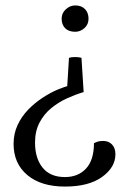

<svg xmlns="http://www.w3.org/2000/svg" viewBox="-20 -504 475 707"><path d="M257 -294Q270 -294 280 -291L288 -165Q258 -156 227 -142Q196 -128 169 -106Q142 -84 125.5 -52.5Q109 -21 109 21Q109 79 137 113.5Q165 148 219 148Q268 148 297 116.5Q326 85 326 23Q332 20 339.5 17.5Q347 15 360 15Q380 15 392.5 28Q405 41 405 64Q405 112 356 147.5Q307 183 219 183Q131 183 80.5 140.5Q30 98 30 26Q30 -12 45 -44Q60 -76 84.5 -101Q109 -126 137.5 -144.5Q166 -163 192 -174Q218 -185 237 -189L227 -177L234 -291Q243 -294 257 -294ZM257 -484Q280 -484 293 -470.5Q306 -457 306 -435Q306 -414 291 -400.5Q276 -387 257 -387Q233 -387 220 -400Q207 -413 207 -435Q207 -456 222.5 -470Q238 -484 257 -484Z"/></svg>

Font: Pitagon Serif
Style: Regular
Weight: 400
Designer: Travis Tran
Foundry: Pitagon
Version: Version 1.000;gftools[0.9.26]